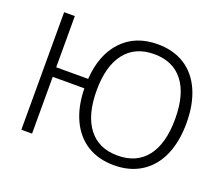

<svg xmlns="http://www.w3.org/2000/svg" viewBox="-120 -905 1274 1096"><g transform="rotate(20 517.0 -357.5)"><path d="M356 -345H164V0H99V-714H164V-403H358Q368 -553 449 -639Q530 -725 665 -725Q761 -725 830 -681Q899 -637 935.5 -554Q972 -471 972 -358Q972 -244 935.5 -161.5Q899 -79 829.5 -34.5Q760 10 664 10Q569 10 500.5 -33Q432 -76 395 -156Q358 -236 356 -345ZM903 -358Q903 -507 841.5 -586Q780 -665 665 -665Q550 -665 488 -585.5Q426 -506 426 -358Q426 -210 487.5 -129.5Q549 -49 664 -49Q780 -49 841.5 -128.5Q903 -208 903 -358Z"/></g></svg>

Font: OpenSansMMV
Style: Light
Weight: 300
Foundry: Ascender Corporation
Version: Version 4.001